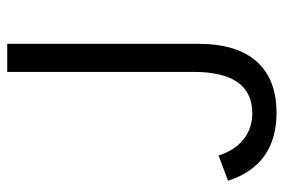

<svg xmlns="http://www.w3.org/2000/svg" viewBox="-148 -624 789 534"><g transform="rotate(-90 247.0 -356.5)"><path d="M11.7 -117.2 82 -143.6Q95.7 -99.6 126.5 -74.7Q157.2 -49.8 199.2 -49.8Q314.5 -49.8 314.5 -212.9V-731.4H392.6V-200.2Q392.6 -92.8 343.3 -37.6Q293.9 17.6 201.2 17.6Q55.7 17.6 11.7 -117.2Z"/></g></svg>

Font: Batunionen A1
Style: Regular
Weight: 400
Designer: HanYang I&C Co.,Ltd.
Foundry: HanYang I&C Co.,Ltd.
Version: Version 2.50; ttfautohint (v1.6)